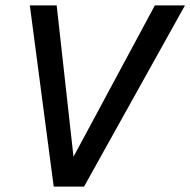

<svg xmlns="http://www.w3.org/2000/svg" viewBox="-20 -688 702 708"><path d="M178 0 90 -668H189L251 -110L551 -668H662L290 0Z"/></svg>

Font: Atkinson Hyperlegible
Style: Italic
Weight: 400
Italic angle: -12°
Designer: Elliott Scott, Megan Eiswerth, Linus Boman, Theodore Petrosky
Foundry: Braille Institute
Version: Version 1.006; ttfautohint (v1.8.3)